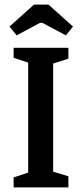

<svg xmlns="http://www.w3.org/2000/svg" viewBox="-20 -811 355 831"><path d="M39 -43 102 -64V-540L39 -561V-604H276V-557L210 -536V-68L276 -48V0H39ZM21 -696 127 -791H190L296 -696L265 -658L164 -712H153L52 -658Z"/></svg>

Font: Grenze Medium
Style: Regular
Weight: 500
Designer: Renata Polastri
Foundry: Omnibus-Type
Version: Version 1.002; ttfautohint (v1.8)